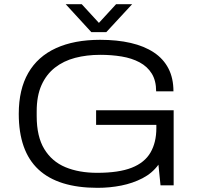

<svg xmlns="http://www.w3.org/2000/svg" viewBox="-20 -889 946 921"><path d="M448 12Q259 12 164.5 -76Q70 -164 70 -343Q70 -460 115.5 -539Q161 -618 248.5 -658Q336 -698 460 -698Q542 -698 607 -683Q672 -668 718 -637.5Q764 -607 788 -560.5Q812 -514 812 -451H729Q729 -502 708 -536Q687 -570 649.5 -590Q612 -610 563.5 -618Q515 -626 461 -626Q396 -626 340.5 -611.5Q285 -597 243.5 -564.5Q202 -532 179 -480.5Q156 -429 156 -355V-332Q156 -234 192.5 -174Q229 -114 294 -87Q359 -60 446 -60Q550 -60 612 -84.5Q674 -109 702 -157.5Q730 -206 730 -274V-290H441V-360H813V0H750L740 -99Q710 -58 663.5 -34Q617 -10 562 1Q507 12 448 12ZM295 -869H372L473 -759L435 -758L537 -869H614L490 -735H418Z"/></svg>

Font: Archivo SemiExpanded Light
Style: Regular
Weight: 300
Width: 6
Designer: Hector Gatti
Foundry: Omnibus-Type
Version: Version 2.001